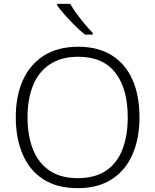

<svg xmlns="http://www.w3.org/2000/svg" viewBox="-20 -968 808 998"><path d="M705 -358Q705 -249 669 -166Q633 -83 561.5 -36.5Q490 10 384 10Q276 10 204.5 -36.5Q133 -83 97.5 -166.5Q62 -250 62 -359Q62 -468 98.5 -550Q135 -632 207.5 -678.5Q280 -725 387 -725Q490 -725 561 -680.5Q632 -636 668.5 -554Q705 -472 705 -358ZM123 -359Q123 -264 151 -192.5Q179 -121 237 -81.5Q295 -42 384 -42Q474 -42 531.5 -81Q589 -120 616.5 -191.5Q644 -263 644 -358Q644 -507 579.5 -590Q515 -673 387 -673Q298 -673 239 -633.5Q180 -594 151.5 -523.5Q123 -453 123 -359ZM345 -948Q357 -926 377.5 -898Q398 -870 420.5 -843Q443 -816 462 -797V-788H422Q397 -808 369 -835.5Q341 -863 316.5 -891Q292 -919 277 -940V-948Z"/></svg>

Font: Noto Sans Tamil Light
Style: Regular
Weight: 300
Designer: Jelle Bosma - Monotype Design Team
Foundry: Monotype Imaging Inc.
Version: Version 2.004; ttfautohint (v1.8.4.7-5d5b)